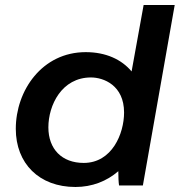

<svg xmlns="http://www.w3.org/2000/svg" viewBox="-20 -740 717 766"><path d="M455 0H550L677 -720H553L505 -455C465 -503 402 -532 322 -532C148 -532 43 -379 43 -226C43 -88 136 6 281 6C347 6 406 -17 452 -57C452 -34 453 -12 455 0ZM343 -431C393 -431 475 -400 475 -291C475 -207 427 -90 314 -90C227 -90 173 -145 173 -232C173 -320 226 -431 343 -431Z"/></svg>

Font: Fixel Display SemiBold
Style: Italic
Weight: 600
Italic angle: -10°
Designer: AlfaBravo + MacPaw
Foundry: Kyrylo Tkachov, Marchela Mozhyna, Serhii Makarenko, Maria Weinstein, Zakhar Kryvoshyya
Version: Version 1.210;Glyphs 3.2 (3217)